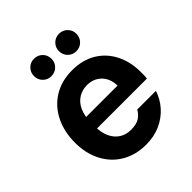

<svg xmlns="http://www.w3.org/2000/svg" viewBox="-197 -849 996 996"><g transform="rotate(-45 300.5 -351.5)"><path d="M306 12Q231 12 173.5 -21.5Q116 -55 84 -116Q52 -177 52 -256Q52 -337 83.5 -400Q115 -463 172.5 -498Q230 -533 307 -533Q384 -533 439 -499.5Q494 -466 523.5 -407.5Q553 -349 553 -275Q553 -265 553 -253Q553 -241 551 -228H148V-310H418Q416 -364 385 -394Q354 -424 307 -424Q273 -424 245 -407Q217 -390 201 -356.5Q185 -323 185 -271V-242Q185 -198 199.5 -166Q214 -134 241 -116Q268 -98 305 -98Q345 -98 367 -112Q389 -126 402 -150H539Q525 -105 492.5 -68Q460 -31 413 -9.5Q366 12 306 12ZM209 -587Q183 -587 164.5 -605.5Q146 -624 146 -651Q146 -678 164.5 -696.5Q183 -715 209 -715Q237 -715 255.5 -696.5Q274 -678 274 -651Q274 -624 255.5 -605.5Q237 -587 209 -587ZM393 -587Q366 -587 347.5 -605.5Q329 -624 329 -651Q329 -678 347.5 -696.5Q366 -715 393 -715Q420 -715 438.5 -696.5Q457 -678 457 -651Q457 -624 438.5 -605.5Q420 -587 393 -587Z"/></g></svg>

Font: DM Sans 10pt
Style: Bold
Weight: 700
Version: Version 4.004;gftools[0.9.30]